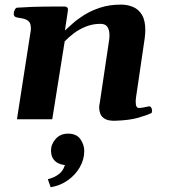

<svg xmlns="http://www.w3.org/2000/svg" viewBox="-20 -515 730 829"><path d="M605 -351.1 567.4 -95.2Q565.9 -84.5 565.9 -75.7Q565.9 -61 569.6 -54.9Q573.2 -48.8 579.6 -48.8Q586.4 -48.8 598.6 -50.8Q610.8 -52.7 620.1 -55.2Q628.4 -57.6 632.6 -51Q636.7 -44.4 636.7 -37.1Q636.7 -28.3 632.8 -26.4Q613.3 -17.1 575.7 -6.3Q538.1 4.4 478.5 6.3Q448.2 7.3 433.1 -1.7Q418 -10.7 413.1 -24.2Q408.2 -37.6 408.2 -49.3Q408.2 -57.6 409.4 -63.5Q410.6 -69.3 410.6 -69.3L451.2 -342.3Q452.1 -347.7 452.4 -353Q452.6 -358.4 452.6 -363.3Q452.6 -385.3 443.8 -398.7Q435.1 -412.1 414.1 -412.1Q380.4 -412.1 351.1 -400.4Q321.8 -388.7 298.6 -371.1Q275.4 -353.5 259.3 -336.4L205.6 0H53.2L112.3 -379.9Q113.3 -383.8 113.3 -387.2Q113.3 -390.6 113.3 -393.6Q113.3 -416.5 101.6 -425Q89.8 -433.6 74.5 -435.8Q59.1 -438 48.3 -440.9Q43.5 -443.4 41 -447.3Q38.6 -451.2 39.6 -460.4Q40.5 -466.3 44.4 -473.9Q48.3 -481.4 54.2 -481.9Q122.6 -486.3 177.2 -486.6Q231.9 -486.8 261.2 -486.8Q265.1 -486.8 270 -482.9Q274.9 -479 272.9 -467.3L260.3 -383.3Q272 -393.6 292.2 -412.1Q312.5 -430.7 342.5 -449.7Q372.6 -468.8 412.4 -481.9Q452.1 -495.1 502.4 -495.1Q530.3 -495.1 554.2 -485.1Q578.1 -475.1 592.8 -451.2Q607.4 -427.2 607.4 -385.3Q607.4 -377.4 606.7 -368.9Q606 -360.4 605 -351.1ZM273.9 62Q310.5 62 327.1 85.9Q343.8 109.9 343.8 137.2Q343.8 173.3 324.7 206.8Q305.7 240.2 272.9 263.4Q240.2 286.6 198.7 293.5L186.5 258.8Q218.3 251 238.3 233.4Q258.3 215.8 264.6 180.7L271 198.2Q238.3 198.2 219.2 181.6Q200.2 165 200.2 134.8Q200.2 107.4 220.5 84.7Q240.7 62 273.9 62Z"/></svg>

Font: Gelasio
Style: Italic
Weight: 400
Italic angle: -8.5°
Designer: Eben Sorkin
Foundry: Eben Sorkin
Version: Version 1.008